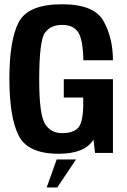

<svg xmlns="http://www.w3.org/2000/svg" viewBox="-20 -700 582 879"><path d="M248.5 4Q106.5 4 64.8 -80.5Q23 -165 23 -340Q23 -517 66 -598.8Q109 -680.5 264 -680.5Q411.5 -680.5 454.2 -603.2Q497 -526 497 -424H361.5Q360 -520 337.5 -553Q315 -586 264 -586Q211 -586 185.2 -549Q159.5 -512 159.5 -334Q159.5 -178.5 185.2 -134.5Q211 -90.5 264.5 -90.5Q313.5 -90.5 336.2 -113.2Q359 -136 361 -212.5V-253.5H272V-337.5H497V0H415L408 -61Q368 4 248.5 4ZM193.8 158.2 239.5 29.9H328.1L242.1 158.2Z"/></svg>

Font: Anybody SemiBold
Style: Regular
Weight: 600
Designer: Tyler Finck
Foundry: Etcetera Type Company
Version: Version 1.010; ttfautohint (v1.8.3) -l 8 -r 50 -G 200 -x 14 